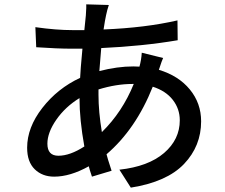

<svg xmlns="http://www.w3.org/2000/svg" viewBox="-20 -817 1040 888"><path d="M435.5 -403.3V-378.9Q435.5 -299.8 451.2 -206.1Q545.9 -298.8 598.6 -428.7H592.8Q517.6 -428.7 435.5 -403.3ZM250 -96.7Q303.7 -96.7 370.1 -139.6Q347.7 -263.7 347.7 -363.3Q282.2 -323.2 240.7 -263.7Q199.2 -204.1 199.2 -152.3Q199.2 -96.7 250 -96.7ZM635.7 -573.2 734.4 -548.8Q729.5 -539.1 714.8 -494.1Q805.7 -466.8 857.9 -403.3Q910.2 -339.8 910.2 -255.9Q910.2 -141.6 831.1 -58.6Q752 24.4 585 50.8L532.2 -32.2Q666 -46.9 738.8 -109.4Q811.5 -171.9 811.5 -260.7Q811.5 -313.5 779.3 -355Q747.1 -396.5 686.5 -416Q608.4 -219.7 472.7 -103.5Q475.6 -89.8 496.1 -27.3L405.3 0Q393.6 -34.2 390.6 -47.9Q304.7 0 230.5 0Q175.8 0 140.6 -34.2Q105.5 -68.4 105.5 -133.8Q105.5 -227.5 175.8 -317.9Q246.1 -408.2 350.6 -457Q351.6 -488.3 361.3 -591.8H313.5Q245.1 -591.8 147.5 -598.6L143.6 -691.4Q239.3 -677.7 316.4 -677.7H370.1L377 -745.1Q379.9 -788.1 378.9 -796.9L483.4 -793.9Q475.6 -771.5 470.7 -747.1Q465.8 -725.6 459 -680.7Q652.3 -688.5 800.8 -722.7L801.8 -630.9Q640.6 -603.5 448.2 -594.7Q443.4 -538.1 439.5 -488.3Q522.5 -509.8 596.7 -509.8Q616.2 -509.8 625 -508.8Q633.8 -541 635.7 -573.2Z"/></svg>

Font: GenEi Gothic M SemiBold
Style: Regular
Weight: 500
Designer: o_tamon (Modified); [Source Han Sans]
Ryoko NISHIZUKA  (kana & ideographs); Paul D. Hunt (Latin, Greek & Cyrillic); Wenl
Version: Version 1.1a;Original Version 1.004